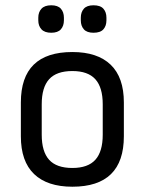

<svg xmlns="http://www.w3.org/2000/svg" viewBox="-20 -696 548 727"><path d="M254 11Q159 11 109 -37Q59 -85 59 -180V-308Q59 -499 254 -499Q349 -499 399 -451Q449 -403 449 -308V-180Q449 11 254 11ZM254 -60Q313 -60 341 -91Q369 -122 369 -186V-301Q369 -365 341 -396Q313 -427 254 -427Q194 -427 166 -396Q138 -365 138 -301V-186Q138 -122 166 -91Q194 -60 254 -60ZM174 -572Q149 -572 137 -585Q125 -598 125 -619V-629Q125 -650 137 -663Q149 -676 174 -676Q199 -676 210.5 -663Q222 -650 222 -629V-619Q222 -598 210.5 -585Q199 -572 174 -572ZM334 -572Q309 -572 297.5 -585Q286 -598 286 -619V-629Q286 -650 297.5 -663Q309 -676 334 -676Q360 -676 371.5 -663Q383 -650 383 -629V-619Q383 -598 371.5 -585Q360 -572 334 -572Z"/></svg>

Font: Sofia Sans Semi Condensed
Style: Regular
Weight: 400
Designer: Botio Nikoltchev, Ani Petrova
Foundry: lettersoup
Version: Version 4.100; ttfautohint (v1.8.4.7-5d5b)